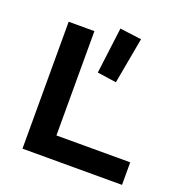

<svg xmlns="http://www.w3.org/2000/svg" viewBox="-144 -956 1038 1085"><g transform="rotate(20 374.5 -413.5)"><path d="M108.4 -763.2H263.2V-135.7H707V0H108.4ZM396.5 -827.1 526.4 -810.1 476.1 -533.2 361.3 -549.8Z"/></g></svg>

Font: Krona One
Style: Regular
Weight: 400
Version: Version 1.003